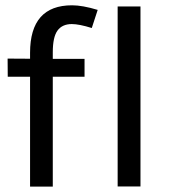

<svg xmlns="http://www.w3.org/2000/svg" viewBox="-20 -694 632 714"><path d="M294.4 -408.7H176.3V0H91.8V-408.7H8.8L8.3 -476.1L91.8 -475.6V-497.6Q91.8 -674.3 248 -674.3Q286.6 -674.3 343.3 -657.2L321.3 -589.8Q274.4 -604.5 247.1 -604.5Q211.4 -604.5 193.8 -580.3Q176.3 -556.2 176.3 -499.5V-475.1H294.4ZM502.4 -0.5H417.5V-669.9H502.4Z"/></svg>

Font: XL-Viking
Style: Regular
Weight: 400
Foundry: Ascender Corporation
Version: Version 1.10 March 23, 2015